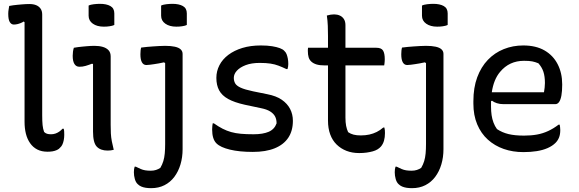

<svg xmlns="http://www.w3.org/2000/svg" viewBox="-20 -781 3020 1001"><path d="M28 -750Q38 -752 49 -753.5Q60 -755 71 -756Q82 -757 93 -758Q104 -759 114 -759.5Q124 -760 133 -760Q154 -760 168.5 -754Q183 -748 191.5 -736Q200 -724 200 -705V-180Q200 -149 202 -129Q204 -109 210 -93Q217 -86 225.5 -83.5Q234 -81 246 -81Q258 -81 268.5 -84.5Q279 -88 288.5 -94.5Q298 -101 306 -110H312Q314 -104 314.5 -96.5Q315 -89 315 -78Q315 -64 312.5 -51Q310 -38 305.5 -28Q301 -18 294 -12Q288 -4 277 1Q266 6 254 8Q242 10 228 10Q197 10 174.5 -1.5Q152 -13 137 -34.5Q122 -56 115 -84Q108 -112 108 -146V-665L104 -669Q98 -665 88.5 -661Q79 -657 69.5 -655Q60 -653 52 -653Q39 -653 31 -666Q23 -679 23 -709Q23 -721 25 -732Q27 -743 28 -750Z M465 -95V-160V-447L460 -449Q452 -446 443.5 -443Q435 -440 426.5 -437.5Q418 -435 410 -434Q402 -433 394 -433Q377 -433 368 -447.5Q359 -462 359 -490Q359 -501 360.5 -512Q362 -523 365 -532Q376 -534 387.5 -535.5Q399 -537 410 -538Q421 -539 432 -540Q443 -541 453 -541.5Q463 -542 473 -542Q497 -542 516 -536.5Q535 -531 546 -519Q557 -507 557 -487V-130Q557 -106 558 -85.5Q559 -65 563 -44.5Q567 -24 573 0Q565 2 557.5 3Q550 4 541 4Q504 4 484.5 -16.5Q465 -37 465 -95ZM442 -752Q448 -755 455 -756.5Q462 -758 469.5 -759Q477 -760 485.5 -760.5Q494 -761 501 -761Q535 -761 555.5 -749.5Q576 -738 576 -711V-651Q570 -648 563.5 -646.5Q557 -645 550.5 -644Q544 -643 536.5 -642.5Q529 -642 521 -642Q486 -642 464 -657.5Q442 -673 442 -699Z M841 -542Q871 -542 891.5 -537.5Q912 -533 922 -523.5Q932 -514 932 -500V-3Q932 39 921 76Q910 113 889 141Q868 169 837.5 184.5Q807 200 768 200Q753 200 740 198Q727 196 716.5 191.5Q706 187 698 179Q688 170 683 152.5Q678 135 678 117Q678 108 679 101Q680 94 682 88H688Q702 95 713.5 100Q725 105 737.5 107Q750 109 766 109Q781 109 793.5 105Q806 101 816 94Q826 77 831.5 59Q837 41 839 19Q841 -3 841 -30V-452L835 -456Q821 -453 808 -450.5Q795 -448 783.5 -446.5Q772 -445 762 -443.5Q752 -442 743 -442Q728 -442 720 -456Q712 -470 712 -498Q712 -508 713 -517.5Q714 -527 716 -533Q731 -535 746.5 -536.5Q762 -538 778 -539Q794 -540 810 -541Q826 -542 841 -542ZM820 -752Q826 -755 833 -756.5Q840 -758 847.5 -759Q855 -760 863.5 -760.5Q872 -761 879 -761Q913 -761 933.5 -749.5Q954 -738 954 -711V-651Q948 -648 941.5 -646.5Q935 -645 928.5 -644Q922 -643 914.5 -642.5Q907 -642 899 -642Q864 -642 842 -657.5Q820 -673 820 -699Z M1302 -81Q1351 -81 1381 -94Q1411 -107 1422 -138Q1422 -159 1414 -174Q1406 -189 1388.5 -200Q1371 -211 1341 -217L1256 -235Q1202 -247 1169.5 -265Q1137 -283 1122.5 -310Q1108 -337 1108 -375Q1108 -410 1124 -441Q1140 -472 1170.5 -495Q1201 -518 1243.5 -531Q1286 -544 1340 -544Q1374 -544 1398.5 -540Q1423 -536 1439 -530Q1455 -524 1462 -516Q1470 -509 1474 -499Q1478 -489 1480.5 -476Q1483 -463 1483 -447Q1483 -441 1482 -434Q1481 -427 1479 -421H1473Q1452 -431 1432.5 -438.5Q1413 -446 1390 -449.5Q1367 -453 1334 -453Q1291 -453 1261 -441.5Q1231 -430 1215 -412.5Q1199 -395 1199 -375Q1199 -359 1206 -346.5Q1213 -334 1234.5 -324Q1256 -314 1299 -305L1373 -290Q1420 -281 1449 -261Q1478 -241 1492.5 -213Q1507 -185 1507 -151Q1507 -99 1483 -63Q1459 -27 1412.5 -8Q1366 11 1298 11Q1263 11 1233 8Q1203 5 1178.5 -1Q1154 -7 1136.5 -15Q1119 -23 1108 -34Q1097 -45 1091.5 -63Q1086 -81 1086 -106Q1086 -117 1087 -124.5Q1088 -132 1089 -138H1095Q1119 -121 1140.5 -110Q1162 -99 1185 -92.5Q1208 -86 1236 -83.5Q1264 -81 1302 -81Z M1586 -532H1690V-594Q1690 -620 1689 -646.5Q1688 -673 1684 -700Q1694 -703 1703.5 -704.5Q1713 -706 1722 -706Q1738 -706 1751.5 -700Q1765 -694 1773 -681.5Q1781 -669 1781 -650V-532H1942Q1968 -532 1977 -517.5Q1986 -503 1986 -472Q1986 -467 1985.5 -461Q1985 -455 1984.5 -450Q1984 -445 1983 -440H1781V-168Q1781 -143 1784.5 -125Q1788 -107 1795 -92Q1808 -83 1823.5 -79Q1839 -75 1861 -75Q1885 -75 1905.5 -79.5Q1926 -84 1944 -93Q1962 -102 1978 -116H1984Q1986 -109 1986.5 -102Q1987 -95 1987 -87Q1987 -65 1982 -47.5Q1977 -30 1966 -17Q1959 -9 1948.5 -2.5Q1938 4 1923.5 8Q1909 12 1891.5 14.5Q1874 17 1853 17Q1816 17 1786.5 5.5Q1757 -6 1735 -27.5Q1713 -49 1701.5 -80.5Q1690 -112 1690 -152V-440H1672Q1647 -440 1630.5 -445Q1614 -450 1603.5 -459.5Q1593 -469 1589 -482.5Q1585 -496 1585 -515Q1585 -518 1585 -521Q1585 -524 1585.5 -527Q1586 -530 1586 -532Z M2201 -542Q2231 -542 2251.5 -537.5Q2272 -533 2282 -523.5Q2292 -514 2292 -500V-3Q2292 39 2281 76Q2270 113 2249 141Q2228 169 2197.5 184.5Q2167 200 2128 200Q2113 200 2100 198Q2087 196 2076.5 191.5Q2066 187 2058 179Q2048 170 2043 152.5Q2038 135 2038 117Q2038 108 2039 101Q2040 94 2042 88H2048Q2062 95 2073.5 100Q2085 105 2097.5 107Q2110 109 2126 109Q2141 109 2153.5 105Q2166 101 2176 94Q2186 77 2191.5 59Q2197 41 2199 19Q2201 -3 2201 -30V-452L2195 -456Q2181 -453 2168 -450.5Q2155 -448 2143.5 -446.5Q2132 -445 2122 -443.5Q2112 -442 2103 -442Q2088 -442 2080 -456Q2072 -470 2072 -498Q2072 -508 2073 -517.5Q2074 -527 2076 -533Q2091 -535 2106.5 -536.5Q2122 -538 2138 -539Q2154 -540 2170 -541Q2186 -542 2201 -542ZM2180 -752Q2186 -755 2193 -756.5Q2200 -758 2207.5 -759Q2215 -760 2223.5 -760.5Q2232 -761 2239 -761Q2273 -761 2293.5 -749.5Q2314 -738 2314 -711V-651Q2308 -648 2301.5 -646.5Q2295 -645 2288.5 -644Q2282 -643 2274.5 -642.5Q2267 -642 2259 -642Q2224 -642 2202 -657.5Q2180 -673 2180 -699Z M2708 -544Q2774 -544 2819 -518Q2864 -492 2887.5 -446Q2911 -400 2911 -342V-338Q2911 -306 2907 -283.5Q2903 -261 2895 -249.5Q2887 -238 2875 -238H2605Q2586 -238 2570.5 -243Q2555 -248 2545 -256L2540 -253Q2540 -245 2540 -236V-225Q2540 -201 2543 -180.5Q2546 -160 2553 -141.5Q2560 -123 2571 -108Q2598 -90 2631 -82Q2664 -74 2712 -74Q2749 -74 2779.5 -79.5Q2810 -85 2838 -98Q2866 -111 2892 -131H2898Q2899 -125 2900 -118.5Q2901 -112 2901 -103Q2901 -80 2894.5 -64Q2888 -48 2876 -36Q2860 -20 2835 -9Q2810 2 2778 7Q2746 12 2709 12Q2653 12 2606 -4.5Q2559 -21 2523.5 -53Q2488 -85 2468 -132.5Q2448 -180 2448 -241V-253Q2448 -324 2468 -378Q2488 -432 2523.5 -469Q2559 -506 2606.5 -525Q2654 -544 2708 -544ZM2544 -300H2816Q2818 -312 2819.5 -324Q2821 -336 2821 -348Q2821 -383 2813 -407Q2805 -431 2787 -451Q2770 -458 2754.5 -461Q2739 -464 2712 -464Q2635 -464 2587 -406Q2554 -367 2544 -300Z"/></svg>

Font: Code D Ace
Style: Regular
Weight: 400
Version: Version 1.085; ttfautohint (v1.8.4.7-5d5b);Nerd Fonts 3.0.2